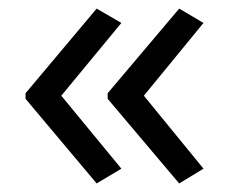

<svg xmlns="http://www.w3.org/2000/svg" viewBox="-20 -488 537 451"><path d="M40 -269 207 -467.8 265.1 -434.1 124 -263.2 265.1 -91.8 207 -57.1 40 -255.9ZM232.9 -269 400.9 -467.8 458 -434.1 317.9 -263.2 458 -91.8 400.9 -57.1 232.9 -255.9Z"/></svg>

Font: Open Sans ACDW
Style: acdw
Weight: 400
Foundry: Ascender Corporation
Version: Version 1.10